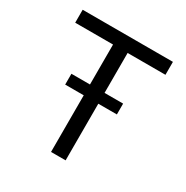

<svg xmlns="http://www.w3.org/2000/svg" viewBox="-166 -866 974 1005"><g transform="rotate(30 321.0 -363.5)"><path d="M48.3 -649.1V-727.3H593.8V-649.1H365.1V0H277V-649.1ZM164.8 -342.3V-407.7H477.3V-342.3Z"/></g></svg>

Font: Inter UI
Style: Regular
Weight: 400
Designer: Rasmus Andersson
Foundry: rsms
Version: 3.2;8d6f07862